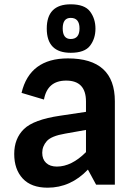

<svg xmlns="http://www.w3.org/2000/svg" viewBox="-20 -857 637 891"><path d="M295 -586Q513 -586 513 -387V0H426L388 -70Q308 14 201 14Q125 14 85.5 -28.5Q46 -71 46 -142.5Q46 -214 91 -258Q136 -302 259 -320L379 -338V-386Q379 -483 287 -483Q200 -483 184 -395L80 -426Q118 -586 295 -586ZM244 -84Q312 -84 379 -151V-254L283 -237Q218 -226 197 -202Q176 -178 176 -148Q176 -118 194 -101Q212 -84 244 -84ZM308 -676Q349 -676 349 -725Q349 -774 308 -774Q271 -774 271 -725Q271 -676 308 -676ZM308 -612Q197 -612 197 -724.5Q197 -837 308 -837Q373 -837 398 -803.5Q423 -770 423 -724Q423 -678 398 -645Q373 -612 308 -612Z"/></svg>

Font: Sintony
Style: Bold
Weight: 700
Designer: Eduardo Rodriguez Tunni
Foundry: Eduardo Rodriguez Tunni
Version: Version 1.001